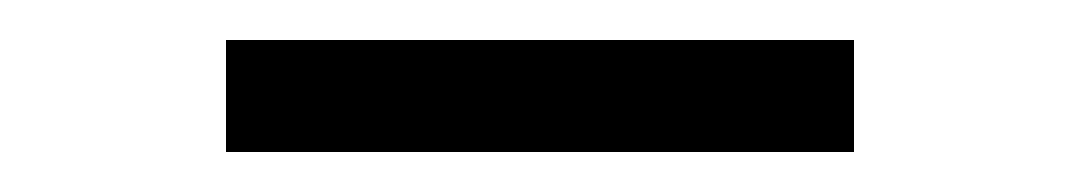

<svg xmlns="http://www.w3.org/2000/svg" viewBox="-20 -712 540 96"><path d="M93 -636V-692H407V-636Z"/></svg>

Font: Nunito Sans 7pt Light
Style: Regular
Weight: 300
Designer: Vernon Adams
Foundry: Vernon Adams
Version: Version 3.101;gftools[0.9.27]